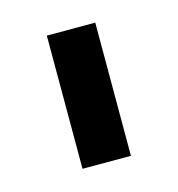

<svg xmlns="http://www.w3.org/2000/svg" viewBox="-52 -747 313 337"><g transform="rotate(-15 104.0 -579.0)"><path d="M60 -700H148V-458H60Z"/></g></svg>

Font: Argentum Sans
Style: Regular
Weight: 400
Designer: Julieta Ulanovsky, Owen Earl, Chris M. Simpson, Rasmus Andersson, Cristiano Sobral
Foundry: The Argentum Sans Project Authors
Version: Version 3.135; ttfautohint (v1.8.4.7-5d5b-dirty)